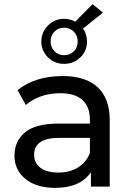

<svg xmlns="http://www.w3.org/2000/svg" viewBox="-20 -903 638 929"><path d="M290 -594Q244 -594 212 -625.5Q180 -657 180 -702Q180 -747 212 -779.5Q244 -812 290 -812Q319 -812 344 -798L428 -883L478 -842L382 -765Q401 -736 401 -702Q401 -657 369 -625.5Q337 -594 290 -594ZM225 -702Q225 -674 243.5 -655Q262 -636 290 -636Q319 -636 337.5 -655Q356 -674 356 -702Q356 -731 337 -750Q318 -769 290 -769Q262 -769 243.5 -750Q225 -731 225 -702ZM284 -535Q394 -535 452.5 -481Q511 -427 511 -320V0H420V-70Q369 6 246 6Q157 6 103.5 -37Q50 -80 50 -150Q50 -220 101 -262.5Q152 -305 263 -305H415V-324Q415 -386 379 -419Q343 -452 273 -452Q172 -452 105 -395L65 -467Q150 -535 284 -535ZM415 -162V-236H267Q145 -236 145 -154Q145 -114 176 -91Q207 -68 262 -68Q317 -68 357 -92.5Q397 -117 415 -162Z"/></svg>

Font: false
Style: Regular
Weight: 500
Designer: Julieta Ulanovsky
Foundry: Julieta Ulanovsky
Version: Version 7.222;hotconv 1.0.109;makeotfexe 2.5.65596